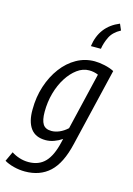

<svg xmlns="http://www.w3.org/2000/svg" viewBox="-182 -851 771 1110"><g transform="rotate(15 203.0 -296.0)"><path d="M82 188Q49 188 15.5 179.5Q-18 171 -41 157L-14 99Q7 113 33.5 121.5Q60 130 88 130Q150 130 187 91.5Q224 53 243 -30L248 -51Q226 -36 201 -27Q176 -18 151 -18Q90 -18 61 -58Q32 -98 33 -170Q33 -245 54.5 -310.5Q76 -376 113.5 -426Q151 -476 201 -504Q251 -532 309 -532Q335 -532 368 -525Q401 -518 426 -505L315 -38Q287 82 229.5 135Q172 188 82 188ZM170 -78Q193 -78 217.5 -88.5Q242 -99 265 -120L346 -462Q321 -473 291 -473Q254 -473 220.5 -448.5Q187 -424 160.5 -382.5Q134 -341 119 -287.5Q104 -234 104 -175Q104 -125 119 -101.5Q134 -78 170 -78ZM264 -611Q281 -734 393 -780L409 -743Q364 -719 346.5 -682.5Q329 -646 324 -611Z"/></g></svg>

Font: Ubuntu Sans Condensed
Style: Italic
Weight: 400
Width: 3
Italic angle: -13.5°
Designer: Dalton Maag Ltd
Foundry: Dalton Maag Ltd
Version: Version 1.006; ttfautohint (v1.8.4.7-5d5b)